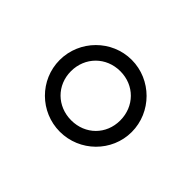

<svg xmlns="http://www.w3.org/2000/svg" viewBox="-66 -906 453 453"><g transform="rotate(45 160.0 -680.0)"><path d="M40 -679.5C40 -613.5 94 -560 160 -560C226 -560 280.5 -613.5 280.5 -679.5C280.5 -745.5 226 -800 160 -800C94 -800 40 -745.5 40 -679.5ZM77.5 -679.5C77.5 -726.5 113 -762 160 -762C207 -762 242 -726.5 242 -679.5C242 -633 207 -598 160 -598C113 -598 77.5 -633 77.5 -679.5Z"/></g></svg>

Font: Bodoni* 11
Style: Regular
Weight: 400
Version: Version 2.3